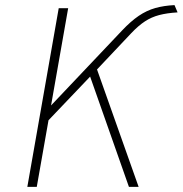

<svg xmlns="http://www.w3.org/2000/svg" viewBox="-20 -732 716 752"><path d="M87 0 210 -700H247L180 -319L458 -612.5Q492.5 -649 523.5 -670Q554.5 -691 588.2 -700.5Q622 -710 663.5 -712L675.5 -683.5Q634 -681 603.5 -673Q573 -665 547.5 -648.2Q522 -631.5 494.5 -602.5L360 -460L523 0H485L333 -432L170 -261L124 0Z"/></svg>

Font: Overpass Thin
Style: Italic
Weight: 250
Italic angle: -10°
Designer: Delve Withrington, Dave Bailey, Thomas Jockin
Foundry: Delve Fonts LLC
Version: Version 4.000